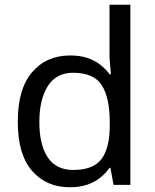

<svg xmlns="http://www.w3.org/2000/svg" viewBox="-20 -780 655 810"><path d="M275 10Q175 10 115 -59.5Q55 -129 55 -267Q55 -405 115.5 -475.5Q176 -546 276 -546Q318 -546 349 -535.5Q380 -525 403 -507Q426 -489 442 -467H448Q447 -480 444.5 -505.5Q442 -531 442 -546V-760H530V0H459L446 -72H442Q426 -49 403 -30.5Q380 -12 348.5 -1Q317 10 275 10ZM289 -63Q374 -63 408.5 -109.5Q443 -156 443 -250V-266Q443 -366 410 -419.5Q377 -473 288 -473Q217 -473 181.5 -416.5Q146 -360 146 -265Q146 -169 181.5 -116Q217 -63 289 -63Z"/></svg>

Font: lmalayalam05
Style: Book
Weight: 400
Designer: Jelle Bosma - Monotype Design Team
Foundry: Monotype Imaging Inc.
Version: Version 2.003